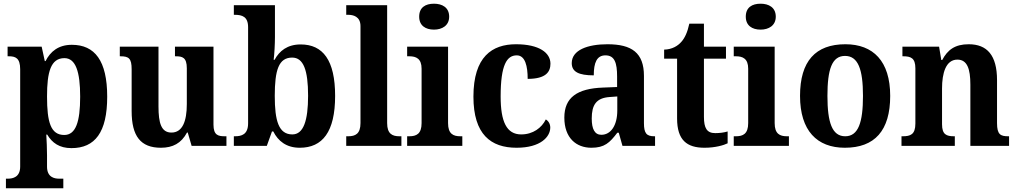

<svg xmlns="http://www.w3.org/2000/svg" viewBox="-20 -788 5494 1037"><path d="M12 229H322V177H299C273 177 234 169 234 112V51C234 14 232 -27 230 -61H235C262 -16 301 12 366 12C493 12 559 -73 559 -266C559 -460 492 -546 368 -546C296 -546 252 -510 226 -458H222L205 -536H21V-484H28C63 -484 89 -475 89 -414V112C89 169 49 177 23 177H12ZM327 -59C254 -59 234 -128 234 -267C234 -399 254 -474 328 -474C389 -474 413 -400 413 -266C413 -129 389 -59 327 -59Z M849 10C913 10 959 -14 990 -72H994L1015 0H1203V-52H1195C1159 -52 1133 -57 1133 -115V-536H925V-484H929C965 -484 989 -478 989 -419V-226C989 -132 965 -72 906 -72C851 -72 836 -123 836 -213V-536H627V-484H631C676 -484 691 -472 691 -414V-188C691 -52 740 10 849 10Z M1599 10C1722 10 1790 -76 1790 -270C1790 -463 1724 -548 1604 -548C1532 -548 1489 -513 1463 -465H1458C1462 -494 1465 -552 1465 -588V-760H1243V-708H1248C1288 -708 1320 -698 1320 -641V-122C1320 -61 1284 -52 1249 -52H1243V0H1421L1449 -78H1456C1482 -26 1527 10 1599 10ZM1559 -62C1485 -62 1464 -136 1464 -270C1464 -409 1485 -477 1558 -477C1619 -477 1644 -409 1644 -271C1644 -136 1619 -62 1559 -62Z M1850 0H2148V-52H2137C2099 -52 2071 -65 2071 -123V-760H1850V-708H1861C1886 -708 1927 -700 1927 -647V-123C1927 -65 1899 -52 1861 -52H1850Z M2324 -628C2368 -628 2406 -650 2406 -698C2406 -748 2368 -768 2324 -768C2278 -768 2244 -748 2244 -698C2244 -650 2278 -628 2324 -628ZM2179 0H2477V-52H2466C2428 -52 2400 -65 2400 -123V-536H2179V-484H2191C2228 -484 2257 -471 2257 -417V-123C2257 -65 2229 -52 2191 -52H2179Z M2770 10C2901 10 2952 -50 2952 -99C2952 -118 2943 -134 2928 -143C2906 -98 2859 -62 2795 -62C2716 -62 2684 -131 2684 -267C2684 -439 2718 -489 2771 -489C2817 -489 2830 -430 2830 -362C2930 -362 2953 -401 2953 -444C2953 -503 2892 -549 2767 -549C2638 -549 2537 -482 2537 -266C2537 -62 2631 10 2770 10Z M3174 10C3245 10 3273 -17 3314 -71H3322L3342 0H3518V-52H3514C3472 -52 3458 -68 3458 -123V-378C3458 -503 3392 -549 3261 -549C3154 -549 3068 -518 3068 -447C3068 -400 3106 -381 3187 -381C3187 -449 3203 -489 3250 -489C3300 -489 3313 -448 3313 -374V-318L3237 -315C3097 -310 3028 -261 3028 -153C3028 -42 3093 10 3174 10ZM3228 -60C3192 -60 3176 -91 3176 -148C3176 -221 3200 -259 3273 -264L3314 -267V-191C3314 -112 3280 -60 3228 -60Z M3785 10C3844 10 3890 -4 3910 -14V-78C3890 -72 3867 -69 3843 -69C3798 -69 3782 -96 3782 -157V-471H3901V-536H3782V-660H3703C3693 -613 3678 -582 3660 -562C3641 -540 3610 -521 3567 -520V-471H3637V-148C3637 -31 3690 10 3785 10Z M4088 -628C4132 -628 4170 -650 4170 -698C4170 -748 4132 -768 4088 -768C4042 -768 4008 -748 4008 -698C4008 -650 4042 -628 4088 -628ZM3943 0H4241V-52H4230C4192 -52 4164 -65 4164 -123V-536H3943V-484H3955C3992 -484 4021 -471 4021 -417V-123C4021 -65 3993 -52 3955 -52H3943Z M4543 10C4704 10 4788 -82 4788 -270C4788 -458 4696 -549 4546 -549C4385 -549 4301 -458 4301 -270C4301 -82 4393 10 4543 10ZM4545 -52C4474 -52 4449 -127 4449 -270C4449 -413 4473 -486 4544 -486C4615 -486 4641 -413 4641 -270C4641 -127 4616 -52 4545 -52Z M4849 0H5137V-52H5133C5092 -52 5068 -61 5068 -117V-310C5068 -392 5088 -466 5151 -466C5204 -466 5221 -416 5221 -331V0H5430V-52H5426C5384 -52 5365 -61 5365 -123V-355C5365 -490 5311 -549 5212 -549C5138 -549 5098 -519 5069 -464H5064L5052 -536H4854V-484H4858C4899 -484 4924 -475 4924 -419V-121C4924 -61 4897 -52 4855 -52H4849Z"/></svg>

Font: Noto Serif SemiCondensed
Style: Bold
Weight: 700
Width: 4
Designer: Monotype Design Team
Foundry: Monotype Imaging Inc.
Version: Version 2.015